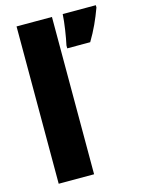

<svg xmlns="http://www.w3.org/2000/svg" viewBox="-115 -828 669 896"><g transform="rotate(-15 219.0 -380.0)"><path d="M226 0V-760H55V0ZM438 -749V-760H278C276 -719 265 -650 257 -614V-600H368C398 -650 419 -697 438 -749Z"/></g></svg>

Font: Noto Sans Arabic UI Cn Bk
Style: Regular
Weight: 900
Width: 3
Designer: Monotype Design Team, Nadine Chahine and Nizar Qandah
Foundry: Monotype Imaging Inc.
Version: Version 2.010